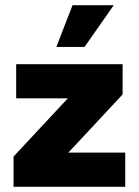

<svg xmlns="http://www.w3.org/2000/svg" viewBox="-20 -716 533 736"><path d="M32 0V-116L240 -339H42V-470H450V-354L242 -131H460V0ZM196 -536 258 -696H416L304 -536Z"/></svg>

Font: Gantari ExtraBold
Style: Regular
Weight: 800
Version: Version 1.000